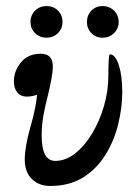

<svg xmlns="http://www.w3.org/2000/svg" viewBox="-20 -603 459 636"><path d="M146 13Q109 13 85.5 -10Q62 -33 62 -75Q62 -96 67 -124Q72 -152 81 -183Q91 -218 96 -244Q101 -270 103 -289Q85 -283 68 -283Q49 -283 37.5 -296.5Q26 -310 26 -333Q26 -368 49.5 -396.5Q73 -425 115 -425Q155 -425 155 -383Q155 -365 149.5 -336.5Q144 -308 136 -276Q131 -258 124.5 -224Q118 -190 118 -154Q118 -70 163 -70Q197 -70 228.5 -94.5Q260 -119 285 -160.5Q310 -202 324.5 -252Q339 -302 339 -353Q339 -423 344 -423Q362 -423 373.5 -387.5Q385 -352 385 -298Q385 -248 372 -193.5Q359 -139 330.5 -92Q302 -45 256.5 -16Q211 13 146 13ZM134 -478Q112 -478 96.5 -493Q81 -508 81 -530Q81 -553 96.5 -568Q112 -583 134 -583Q157 -583 172 -568Q187 -553 187 -530Q187 -508 171.5 -493Q156 -478 134 -478ZM320 -478Q298 -478 283 -493Q268 -508 268 -530Q268 -553 283 -568Q298 -583 320 -583Q342 -583 357.5 -568Q373 -553 373 -530Q373 -508 357.5 -493Q342 -478 320 -478Z"/></svg>

Font: Junicode SmExp
Style: Italic
Weight: 400
Width: 6
Italic angle: -11°
Designer: Peter S. Baker
Version: Version 2.205; ttfautohint (v1.8.4)